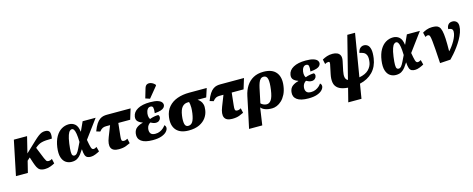

<svg xmlns="http://www.w3.org/2000/svg" viewBox="-50 -1742 7095 2877"><g transform="rotate(-15 3497.5 -303.5)"><path d="M-9 0 102 -536H307L245 -284L310 -345Q369 -401 409 -438.5Q449 -476 478 -498Q507 -520 531.5 -529.5Q556 -539 585 -539Q643 -539 656 -501Q669 -463 656 -404Q602 -404 563.5 -401Q525 -398 496.5 -390.5Q468 -383 444 -368.5Q420 -354 393 -331L466 -151Q477 -126 487.5 -109Q498 -92 526 -92Q534 -92 546.5 -95Q559 -98 578 -110L594 -36Q566 -20 524.5 -5Q483 10 439 10Q392 10 365 -6Q338 -22 322.5 -53Q307 -84 292 -128L263 -217L220 -178L176 0Z M856 10Q805 10 765 -17Q725 -44 706.5 -102.5Q688 -161 701 -257Q715 -355 752 -419Q789 -483 842 -514.5Q895 -546 956 -546Q1012 -546 1051.5 -511.5Q1091 -477 1101 -394H1104L1169 -536H1371L1159 -249Q1173 -168 1184 -130Q1195 -92 1219 -92Q1233 -92 1243.5 -96.5Q1254 -101 1270 -110L1289 -36Q1260 -20 1222.5 -5Q1185 10 1151 10Q1121 10 1099 0Q1077 -10 1065 -40.5Q1053 -71 1050 -132H1048Q1025 -96 1000.5 -63.5Q976 -31 942 -10.5Q908 10 856 10ZM917 -71Q941 -71 959.5 -93Q978 -115 997.5 -155.5Q1017 -196 1043 -249Q1041 -331 1033 -377.5Q1025 -424 1012 -443.5Q999 -463 980 -463Q966 -463 949 -448.5Q932 -434 916.5 -391.5Q901 -349 889 -264Q878 -181 878.5 -139.5Q879 -98 889.5 -84.5Q900 -71 917 -71Z M1586 10Q1494 10 1468.5 -44.5Q1443 -99 1485 -205L1551 -373H1489Q1460 -373 1436.5 -363Q1413 -353 1384 -318L1326 -336Q1352 -405 1379 -445.5Q1406 -486 1434.5 -505.5Q1463 -525 1491 -530.5Q1519 -536 1546 -536H1913L1863 -373H1679L1658 -180Q1652 -133 1657.5 -112.5Q1663 -92 1692 -92Q1709 -92 1722.5 -97Q1736 -102 1749 -110L1765 -36Q1740 -23 1696 -6.5Q1652 10 1586 10Z M2113 10Q1992 10 1936 -32Q1880 -74 1890 -149Q1898 -209 1938 -238.5Q1978 -268 2031 -280L2032 -285Q1989 -298 1962 -325Q1935 -352 1942 -400Q1952 -470 2024 -510Q2096 -550 2216 -550Q2292 -550 2335 -536Q2378 -522 2394.5 -499.5Q2411 -477 2408 -453Q2405 -434 2390 -417Q2375 -400 2340.5 -388.5Q2306 -377 2244 -372Q2252 -432 2245 -458.5Q2238 -485 2206 -485Q2178 -485 2160 -461Q2142 -437 2137 -399Q2133 -365 2138.5 -342Q2144 -319 2154 -307Q2187 -320 2222.5 -326.5Q2258 -333 2288 -333Q2295 -326 2299 -315.5Q2303 -305 2301 -288Q2297 -263 2276.5 -246Q2256 -229 2228 -229Q2202 -229 2182 -237Q2162 -245 2144 -255Q2126 -246 2110 -225.5Q2094 -205 2089 -173Q2083 -127 2102.5 -99.5Q2122 -72 2175 -72Q2215 -72 2247 -86.5Q2279 -101 2302 -122Q2325 -143 2335 -161Q2346 -155 2352.5 -141Q2359 -127 2357 -110Q2353 -82 2326.5 -54.5Q2300 -27 2247.5 -8.5Q2195 10 2113 10ZM2232 -600 2164 -623 2208 -772Q2221 -814 2250 -824Q2279 -834 2312.5 -821Q2346 -808 2370 -779L2369 -767Z M2672 10Q2540 10 2478.5 -61.5Q2417 -133 2435 -262Q2448 -355 2501 -416Q2554 -477 2636.5 -506.5Q2719 -536 2822 -536H3094L3050 -401H2916Q2939 -386 2958 -364Q2977 -342 2986 -308Q2995 -274 2987 -223Q2979 -161 2942 -108Q2905 -55 2838 -22.5Q2771 10 2672 10ZM2681 -59Q2725 -59 2750 -98Q2775 -137 2788 -225Q2795 -278 2795 -310.5Q2795 -343 2791.5 -364Q2788 -385 2784 -401H2763Q2711 -401 2676.5 -362Q2642 -323 2629 -232Q2618 -152 2628.5 -105.5Q2639 -59 2681 -59Z M3345 10Q3253 10 3227.5 -44.5Q3202 -99 3244 -205L3310 -373H3248Q3219 -373 3195.5 -363Q3172 -353 3143 -318L3085 -336Q3111 -405 3138 -445.5Q3165 -486 3193.5 -505.5Q3222 -525 3250 -530.5Q3278 -536 3305 -536H3672L3622 -373H3438L3417 -180Q3411 -133 3416.5 -112.5Q3422 -92 3451 -92Q3468 -92 3481.5 -97Q3495 -102 3508 -110L3524 -36Q3499 -23 3455 -6.5Q3411 10 3345 10Z M3651 -263Q3669 -349 3710.5 -413.5Q3752 -478 3818 -514.5Q3884 -551 3976 -551Q4111 -551 4171.5 -476Q4232 -401 4213 -268Q4203 -194 4176 -140.5Q4149 -87 4113 -53Q4077 -19 4038 -3Q3999 13 3964 13Q3897 13 3854.5 -4Q3812 -21 3794 -46H3792L3753 221H3548L3607 -53ZM3901 -67Q3942 -67 3971.5 -109.5Q4001 -152 4016 -261Q4032 -373 4019.5 -426Q4007 -479 3960 -479Q3930 -479 3911 -459.5Q3892 -440 3880 -407Q3868 -374 3859 -333L3811 -106Q3821 -93 3847 -80Q3873 -67 3901 -67Z M4528 10Q4407 10 4351 -32Q4295 -74 4305 -149Q4313 -209 4353 -238.5Q4393 -268 4446 -280L4447 -285Q4404 -298 4377 -325Q4350 -352 4357 -400Q4367 -470 4439 -510Q4511 -550 4631 -550Q4707 -550 4750 -536Q4793 -522 4809.5 -499.5Q4826 -477 4823 -453Q4820 -434 4805 -417Q4790 -400 4755.5 -388.5Q4721 -377 4659 -372Q4667 -432 4660 -458.5Q4653 -485 4621 -485Q4593 -485 4575 -461Q4557 -437 4552 -399Q4548 -365 4553.5 -342Q4559 -319 4569 -307Q4602 -320 4637.5 -326.5Q4673 -333 4703 -333Q4710 -326 4714 -315.5Q4718 -305 4716 -288Q4712 -263 4691.5 -246Q4671 -229 4643 -229Q4617 -229 4597 -237Q4577 -245 4559 -255Q4541 -246 4525 -225.5Q4509 -205 4504 -173Q4498 -127 4517.5 -99.5Q4537 -72 4590 -72Q4630 -72 4662 -86.5Q4694 -101 4717 -122Q4740 -143 4750 -161Q4761 -155 4767.5 -141Q4774 -127 4772 -110Q4768 -82 4741.5 -54.5Q4715 -27 4662.5 -8.5Q4610 10 4528 10Z M5087 221 5141 8Q5041 0 4993 -35Q4945 -70 4935.5 -127Q4926 -184 4942 -258L4973 -406Q4975 -420 4973 -430.5Q4971 -441 4956 -441Q4942 -441 4930 -437.5Q4918 -434 4901 -423L4885 -497Q4920 -517 4958.5 -530Q4997 -543 5046 -543Q5087 -543 5118 -529Q5149 -515 5163 -483Q5177 -451 5165 -396L5135 -254Q5123 -196 5129.5 -158.5Q5136 -121 5169 -104L5335 -760H5455L5345 -98Q5444 -116 5492.5 -166Q5541 -216 5550 -279Q5560 -348 5546 -383Q5532 -418 5503 -432Q5474 -446 5440 -451Q5449 -500 5475 -522Q5501 -544 5532 -544Q5566 -544 5591.5 -523.5Q5617 -503 5627.5 -454Q5638 -405 5626 -319Q5608 -192 5530 -111.5Q5452 -31 5329 -4L5292 221Z M5886 10Q5835 10 5795 -17Q5755 -44 5736.5 -102.5Q5718 -161 5731 -257Q5745 -355 5782 -419Q5819 -483 5872 -514.5Q5925 -546 5986 -546Q6042 -546 6081.5 -511.5Q6121 -477 6131 -394H6134L6199 -536H6401L6189 -249Q6203 -168 6214 -130Q6225 -92 6249 -92Q6263 -92 6273.5 -96.5Q6284 -101 6300 -110L6319 -36Q6290 -20 6252.5 -5Q6215 10 6181 10Q6151 10 6129 0Q6107 -10 6095 -40.5Q6083 -71 6080 -132H6078Q6055 -96 6030.5 -63.5Q6006 -31 5972 -10.5Q5938 10 5886 10ZM5947 -71Q5971 -71 5989.5 -93Q6008 -115 6027.5 -155.5Q6047 -196 6073 -249Q6071 -331 6063 -377.5Q6055 -424 6042 -443.5Q6029 -463 6010 -463Q5996 -463 5979 -448.5Q5962 -434 5946.5 -391.5Q5931 -349 5919 -264Q5908 -181 5908.5 -139.5Q5909 -98 5919.5 -84.5Q5930 -71 5947 -71Z M6440 -497Q6461 -512 6502 -527.5Q6543 -543 6591 -543Q6627 -543 6653.5 -537Q6680 -531 6698.5 -510.5Q6717 -490 6728 -445.5Q6739 -401 6743 -324Q6747 -247 6745 -129H6748Q6771 -153 6795 -185.5Q6819 -218 6840 -254.5Q6861 -291 6874 -327Q6887 -363 6887 -394Q6887 -427 6866.5 -439Q6846 -451 6818 -451Q6818 -490 6840 -518Q6862 -546 6907 -546Q6942 -546 6967 -524Q6992 -502 6992 -455Q6992 -408 6974 -356.5Q6956 -305 6926.5 -253.5Q6897 -202 6862 -154.5Q6827 -107 6792.5 -67.5Q6758 -28 6731 -1L6568 9Q6560 -124 6554 -208.5Q6548 -293 6542.5 -340.5Q6537 -388 6531 -409.5Q6525 -431 6516.5 -436Q6508 -441 6496 -441Q6486 -441 6476 -436Q6466 -431 6458 -426Z"/></g></svg>

Font: Noto Serif Black
Style: Italic
Weight: 900
Italic angle: -12°
Designer: Monotype Design Team
Foundry: Monotype Imaging Inc.
Version: Version 2.013